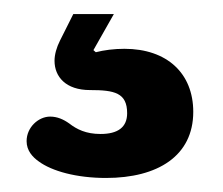

<svg xmlns="http://www.w3.org/2000/svg" viewBox="-20 -23 320 275"><path d="M131.8 231.9C206.1 231.9 256.8 200.2 256.8 137.2C256.8 82 219.2 46.9 158.2 46.9C143.1 46.9 128.9 48.8 117.2 51.8L113.8 48.8L143.1 -2.9H85L65.9 35.2C61 44.9 58.1 55.2 58.1 64C58.1 86.9 74.2 106 108.9 106C144 106 162.1 109.9 162.1 139.2C162.1 159.2 148.9 168.9 124 168.9C103 168.9 89.8 162.1 79.1 153.8C70.8 147.9 62 144 51.8 144C35.2 144 18.1 159.2 18.1 179.2C18.1 192.9 26.9 202.1 35.2 208C54.2 222.2 89.8 231.9 131.8 231.9Z"/></svg>

Font: Jellee Bold
Style: Regular
Weight: 700
Designer: Alfredo Marco Pradil
Foundry: Hanken Design Co.
Version: Version 1.223;hotconv 1.0.109;makeotfexe 2.5.65596